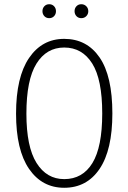

<svg xmlns="http://www.w3.org/2000/svg" viewBox="-20 -878 608 909"><path d="M512 -341Q512 -168 451.5 -78.5Q391 11 284 11Q179 11 117.5 -78.5Q56 -168 56 -340Q56 -513 117.5 -603.5Q179 -694 284 -694Q391 -694 451.5 -606Q512 -518 512 -341ZM105 -340Q105 -183 153 -106.5Q201 -30 284 -30Q371 -30 417.5 -106Q464 -182 464 -341Q464 -502 416.5 -577.5Q369 -653 284 -653Q200 -653 152.5 -576.5Q105 -500 105 -340ZM245 -825Q245 -811 236 -801.5Q227 -792 213 -792Q199 -792 190 -801.5Q181 -811 181 -825Q181 -839 190 -848.5Q199 -858 213 -858Q227 -858 236 -848.5Q245 -839 245 -825ZM398 -825Q398 -811 388.5 -801.5Q379 -792 365 -792Q351 -792 342 -801.5Q333 -811 333 -825Q333 -839 342 -848.5Q351 -858 365 -858Q379 -858 388.5 -848.5Q398 -839 398 -825Z"/></svg>

Font: Fira Sans Extra Condensed ExtraLight
Style: Regular
Weight: 275
Width: 1
Designer: Carrois Corporate & Edenspiekermann AG
Foundry: Carrois Corporate GbR & Edenspiekermann AG
Version: Version 4.203